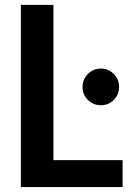

<svg xmlns="http://www.w3.org/2000/svg" viewBox="-20 -757 555 777"><path d="M64.5 0V-737.3H196.3V-108.9H476.1V0ZM314 -405.3Q314 -435.5 335.7 -457.5Q357.4 -479.5 388.2 -479.5Q418.9 -479.5 440.4 -457.8Q461.9 -436 461.9 -405.3Q461.9 -374 440.4 -352.5Q418.9 -331.1 388.2 -331.1Q357.4 -331.1 335.7 -352.5Q314 -374 314 -405.3Z"/></svg>

Font: Epilogue SemiBold
Style: Regular
Weight: 600
Designer: Tyler Finck
Foundry: Etcetera Type Co
Version: Version 2.112